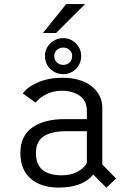

<svg xmlns="http://www.w3.org/2000/svg" viewBox="-20 -882 610 914"><path d="M184.5 -725 295 -862.5H385L247 -725ZM281.5 -529Q245 -529 219.5 -554Q194 -579 194 -615.5Q194 -650.5 219.8 -675.5Q245.5 -700.5 281.5 -700.5Q316 -700.5 341.2 -675.2Q366.5 -650 366.5 -615.5Q366.5 -579 341.2 -554Q316 -529 281.5 -529ZM281.5 -573Q299 -573 311.2 -584.8Q323.5 -596.5 323.5 -616Q323.5 -633 311 -644.2Q298.5 -655.5 281.5 -655.5Q263 -655.5 250.8 -644.2Q238.5 -633 238.5 -616Q238.5 -596.5 250.8 -584.8Q263 -573 281.5 -573ZM486.5 11.5 424 -51Q372.5 11 259.5 11Q176 11 126.5 -31.2Q77 -73.5 77 -154.5Q77 -233.5 132.5 -274.2Q188 -315 289.5 -315H393.5V-353Q393.5 -402.5 359.5 -426.2Q325.5 -450 273 -450Q234 -450 200 -433Q166 -416 150 -393.5L88.5 -437Q110.5 -468.5 161.5 -490.2Q212.5 -512 279 -512Q330 -512 371.5 -496.5Q413 -481 440 -447.5Q467 -414 467 -367V-99L532.5 -32ZM274 -47.5Q316.5 -47.5 347.8 -63.8Q379 -80 393.5 -106V-257.5H297Q225 -257.5 188 -233Q151 -208.5 151 -153Q151 -47.5 274 -47.5Z"/></svg>

Font: League Mono Narrow Light
Style: Regular
Weight: 300
Width: 3
Designer: Tyler Finck
Foundry: The League of Moveable Type / Tyler Finck
Version: Version 2.210